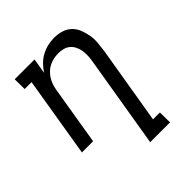

<svg xmlns="http://www.w3.org/2000/svg" viewBox="-203 -660 1006 1006"><g transform="rotate(-45 300.0 -156.5)"><path d="M330 215 416 -302Q419 -321 419.5 -339.5Q420 -358 417 -375.5Q414 -393 406 -408.5Q398 -424 385 -435Q372 -446 354.5 -450.5Q337 -455 318 -455Q301 -455 284 -451.5Q267 -448 251 -440Q235 -432 222 -419.5Q209 -407 199.5 -392Q190 -377 184.5 -360.5Q179 -344 176 -327L122 0H39L113 -447H62L61 -520H208L194 -435Q207 -456 225.5 -474.5Q244 -493 266.5 -505Q289 -517 313 -522.5Q337 -528 361 -528Q389 -528 415 -520Q441 -512 459.5 -494Q478 -476 487.5 -451.5Q497 -427 501.5 -400.5Q506 -374 503.5 -346Q501 -318 497 -290L425 141H476L477 215Z"/></g></svg>

Font: Iosevka Etoile
Style: Italic
Weight: 400
Italic angle: -9°
Designer: Belleve Invis
Foundry: Belleve Invis
Version: Version 22.1.2; ttfautohint (v1.8.4)